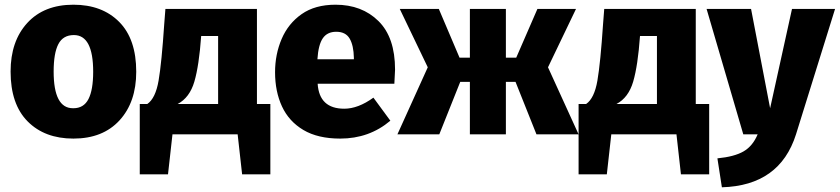

<svg xmlns="http://www.w3.org/2000/svg" viewBox="-20 -571 3569 816"><path d="M292 18Q170 18 97.5 -55Q25 -128 25 -267Q25 -396 96 -473.5Q167 -551 292 -551Q414 -551 486.5 -478Q559 -405 559 -266Q559 -137 488 -59.5Q417 18 292 18ZM292 -111Q336 -111 356 -150Q376 -189 376 -266Q376 -422 294 -422Q248 -422 228 -383.5Q208 -345 208 -267Q208 -111 290 -111Z M1129 170H1009L990 0H713L694 170H574V-129H606Q641 -153 654 -228.5Q667 -304 678 -469L683 -533H1072V-129H1129ZM907 -129V-418H835Q826 -292 806 -224Q786 -156 735 -129Z M1426 18Q1331 18 1269.5 -18.5Q1208 -55 1178.5 -118.5Q1149 -182 1149 -264Q1149 -340 1177 -405.5Q1205 -471 1262 -511Q1319 -551 1406 -551Q1518 -551 1588.5 -481.5Q1659 -412 1659 -275L1656 -215H1330Q1337 -109 1443 -109Q1502 -109 1567 -156L1639 -58Q1549 18 1426 18ZM1484 -319V-325Q1483 -378 1466 -407Q1449 -436 1409 -436Q1371 -436 1352 -408.5Q1333 -381 1329 -319Z M2439 0H2260L2171 -223H2130V0H1977V-223H1936L1847 0H1669L1798 -285L1679 -533H1845L1933 -326H1977V-533H2130V-326H2174L2264 -533H2428L2309 -285Z M2994 170H2874L2855 0H2578L2559 170H2439V-129H2471Q2506 -153 2519 -228.5Q2532 -304 2543 -469L2548 -533H2937V-129H2994ZM2772 -129V-418H2700Q2691 -292 2671 -224Q2651 -156 2600 -129Z M3048 225 3029 102Q3101 95 3140 72.5Q3179 50 3200 0H3139L2983 -533H3172L3253 -111L3346 -533H3529L3363 0Q3294 218 3048 225Z"/></svg>

Font: Trujillo ExtraBold
Style: Regular
Weight: 800
Designer: Fira Sans original fonts by bBox Type GmbH, Carrois Corporate GbR, & Edenspiekermann AG / Changes by Cristiano Sobral
Foundry: Fira Sans original fonts by bBox Type GmbH, Carrois Corporate GbR, & Edenspiekermann AG / Changes by Cristiano Sobral
Version: Version 4.301;July 28, 2020;FontCreator 13.0.0.2655 64-bit